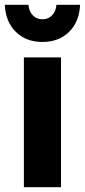

<svg xmlns="http://www.w3.org/2000/svg" viewBox="-25 -776 352 796"><path d="M307 -756Q304 -686 261.5 -644Q219 -602 151 -602Q83 -602 40.5 -644Q-2 -686 -5 -756H93Q95 -729 111 -712.5Q127 -696 151 -696Q175 -696 191 -712.5Q207 -729 209 -756ZM74 0V-538H228V0Z"/></svg>

Font: Montserrat Semi Bold
Style: Regular
Weight: 600
Designer: Julieta Ulanovsky
Foundry: Julieta Ulanovsky
Version: Version 3.001 September 28, 2015